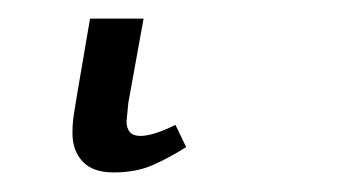

<svg xmlns="http://www.w3.org/2000/svg" viewBox="-20 34 373 203"><path d="M100.1 216.3Q78.1 216.3 67.4 204.8Q56.6 193.4 56.6 174.8Q56.6 167 57.4 159.9Q58.1 152.8 75.2 53.7H131.8L115.7 142.6L113.8 162.1Q113.8 177.7 128.4 177.7Q142.1 177.7 165.5 166L176.8 189.5Q159.2 200.7 141.6 208.5Q124 216.3 100.1 216.3Z"/></svg>

Font: Tinos
Style: Italic
Weight: 400
Italic angle: -16.333°
Designer: Steve Matteson
Foundry: Monotype Imaging Inc.
Version: Version 1.32